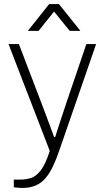

<svg xmlns="http://www.w3.org/2000/svg" viewBox="-20 -743 515 945"><path d="M90 182Q80 182 69.5 181Q59 180 48 179V141H79Q107 141 132.5 133Q158 125 181 95Q204 65 225 0L22 -526H73L185 -233Q193 -212 204 -182.5Q215 -153 226.5 -122.5Q238 -92 246 -69H252Q257 -86 264 -107.5Q271 -129 278.5 -152Q286 -175 293 -195.5Q300 -216 305 -232L405 -526H453L271 0Q256 44 239.5 78Q223 112 203 135Q183 158 155.5 170Q128 182 90 182ZM117 -591 222 -723H270L376 -591H323L231 -705H261L170 -591Z"/></svg>

Font: Archivo SemiBold Thin
Style: Regular
Weight: 250
Version: Version 2.001